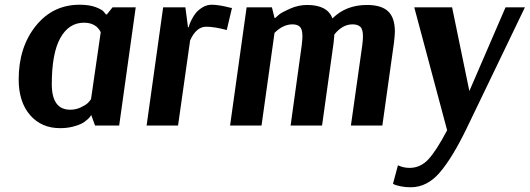

<svg xmlns="http://www.w3.org/2000/svg" viewBox="-20 -531 2240 812"><path d="M554 -500 484 0H382L366 -44H365Q364 -42 361.5 -38Q359 -34 348.5 -24.5Q338 -15 324.5 -8Q311 -1 287 5Q263 11 234 11Q155 11 107 -44.5Q59 -100 59 -195Q59 -331 131 -421Q203 -511 317 -511Q358 -511 385.5 -500.5Q413 -490 420 -480L428 -470H432L456 -500ZM277 -67Q301 -67 322 -77Q343 -87 351.5 -95.5Q360 -104 365 -112L406 -395Q386 -435 335 -435Q271 -435 235 -370Q199 -305 199 -175Q199 -67 277 -67Z M961 -497 939 -404Q887 -418 852 -418Q810 -418 784 -360L733 0H600L670 -500H764L775 -416H778Q779 -420 781 -426.5Q783 -433 791 -449Q799 -465 809.5 -477.5Q820 -490 837.5 -500.5Q855 -511 876 -511Q891 -511 912 -507.5Q933 -504 947 -500Z M953 0 1023 -500H1130L1141 -455H1144Q1150 -461 1161 -470Q1172 -479 1207 -494.5Q1242 -510 1279 -510Q1365 -510 1386 -453Q1443 -510 1532 -510Q1593 -510 1621.5 -483Q1650 -456 1650 -397Q1650 -383 1646 -349L1597 0H1464L1512 -339Q1515 -362 1515 -377Q1515 -407 1504 -417.5Q1493 -428 1471 -428Q1428 -428 1394 -385L1391 -351L1342 0H1209L1256 -339Q1259 -363 1259 -378Q1259 -407 1248.5 -417.5Q1238 -428 1217 -428Q1177 -428 1141 -392L1086 0Z M1663 168Q1686 179 1712 179Q1758 179 1791.5 143Q1825 107 1871 20L1732 -500H1892L1965 -146L2118 -500H2200L1954 11Q1893 137 1839.5 199Q1786 261 1717 261Q1694 261 1675 257Q1656 253 1649 250L1642 246Z"/></svg>

Font: Arsenal
Style: Bold Italic
Weight: 700
Italic angle: -9°
Designer: Andrij Shevchenko
Foundry: Stairsfor.com
Version: Version 1.000